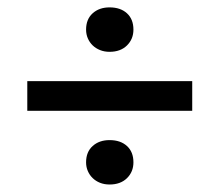

<svg xmlns="http://www.w3.org/2000/svg" viewBox="-20 -576 589 515"><path d="M53.2 -358.4H495.6V-278.8H53.2ZM210.9 -496.6Q210.9 -524.4 228.5 -540.3Q246.1 -556.2 273.9 -556.2Q303.2 -556.2 320.6 -540.3Q337.9 -524.4 337.9 -496.6Q337.9 -471.2 320.6 -454.1Q303.2 -437 273.9 -437Q259.8 -437 248.3 -441.7Q236.8 -446.3 228.5 -454.3Q220.2 -462.4 215.6 -473.1Q210.9 -483.9 210.9 -496.6ZM210.9 -140.6Q210.9 -168.5 228.5 -184.3Q246.1 -200.2 273.9 -200.2Q303.2 -200.2 320.6 -184.3Q337.9 -168.5 337.9 -140.6Q337.9 -115.2 320.6 -98.1Q303.2 -81.1 273.9 -81.1Q259.8 -81.1 248.3 -85.7Q236.8 -90.3 228.5 -98.4Q220.2 -106.4 215.6 -117.2Q210.9 -127.9 210.9 -140.6Z"/></svg>

Font: PT Astra Sans
Style: Italic
Weight: 400
Italic angle: -16°
Designer: A.Korolkova, I. Chaeva
Foundry: ParaType Ltd
Version: Version 1.001; ttfautohint (v1.6)